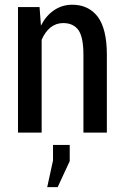

<svg xmlns="http://www.w3.org/2000/svg" viewBox="-20 -558 525 808"><path d="M146.5 -528.3Q147.5 -508.8 152.3 -450.2Q173.8 -492.2 207 -514.6Q241.2 -538.1 284.2 -538.1Q352.5 -538.1 391.6 -487.3Q429.7 -435.5 429.7 -328.1Q429.7 -218.8 429.7 0Q405.3 0 331.1 0Q331.1 -82 331.1 -327.1Q331.1 -400.4 310.5 -430.7Q289.1 -460.9 246.1 -460.9Q215.8 -460.9 192.4 -442.4Q168.9 -422.9 155.3 -390.6Q155.3 -260.7 155.3 0Q129.9 0 55.7 0Q55.7 -20.5 55.7 -51.8Q55.7 -145.5 55.7 -331.1Q55.7 -379.9 55.7 -528.3Q78.1 -528.3 146.5 -528.3ZM273.4 120.1Q260.7 147.5 222.7 229.5Q211.9 229.5 178.7 229.5Q184.6 201.2 203.1 117.2Q203.1 100.6 203.1 51.8Q220.7 51.8 273.4 51.8Q273.4 69.3 273.4 120.1Z"/></svg>

Font: Noto Sans Hebrew DECATHLON 
Style: Regular
Weight: 400
Designer: Monotype Design team
Version: Version 1.03 uh